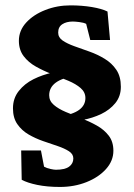

<svg xmlns="http://www.w3.org/2000/svg" viewBox="-20 -703 509 730"><path d="M225.6 -241.2 206.1 -259.8Q256.8 -267.6 280.8 -285.2Q304.7 -302.7 304.7 -330.1Q304.7 -352.5 286.6 -368.2Q268.6 -383.8 239.7 -396Q210.9 -408.2 178.2 -420.9Q145.5 -433.6 116.7 -449.7Q87.9 -465.8 69.8 -489.7Q51.8 -513.7 51.8 -547.9Q51.8 -586.9 79.6 -617.2Q107.4 -647.5 152.3 -665Q197.3 -682.6 248 -682.6Q291 -682.6 329.1 -676.3Q367.2 -669.9 388.7 -659.2L398.4 -550.8H323.2L307.6 -612.3Q297.9 -617.2 281.7 -619.1Q265.6 -621.1 256.8 -621.1Q232.4 -621.1 216.8 -610.8Q201.2 -600.6 201.2 -579.1Q201.2 -560.5 218.3 -548.8Q235.4 -537.1 262.7 -527.3Q290 -517.6 320.3 -506.8Q350.6 -496.1 377.9 -479.5Q405.3 -462.9 422.4 -437.5Q439.5 -412.1 439.5 -373Q439.5 -336.9 418.5 -311Q397.5 -285.2 364.7 -269.5Q332 -253.9 294.9 -247.1Q257.8 -240.2 225.6 -241.2ZM208 7.8Q159.2 7.8 121.6 0Q84 -7.8 62.5 -19.5L60.5 -130.9H135.7L147.5 -69.3Q158.2 -63.5 171.9 -60.5Q185.5 -57.6 192.4 -57.6Q226.6 -57.6 242.7 -69.3Q258.8 -81.1 258.8 -100.6Q258.8 -117.2 242.2 -127.9Q225.6 -138.7 199.7 -147.5Q173.8 -156.2 144 -166.5Q114.3 -176.8 88.4 -191.9Q62.5 -207 45.9 -231Q29.3 -254.9 29.3 -291Q29.3 -329.1 51.3 -356.9Q73.2 -384.8 107.4 -401.9Q141.6 -418.9 180.7 -427.2Q219.7 -435.5 253.9 -434.6L271.5 -416Q216.8 -407.2 191.9 -388.7Q167 -370.1 167 -340.8Q167 -319.3 184.6 -304.2Q202.1 -289.1 230 -277.3Q257.8 -265.6 289.1 -253.4Q320.3 -241.2 348.1 -225.6Q376 -210 393.6 -187Q411.1 -164.1 411.1 -129.9Q411.1 -91.8 383.3 -60.5Q355.5 -29.3 309.1 -10.7Q262.7 7.8 208 7.8Z"/></svg>

Font: Crimson Pro Black
Style: Regular
Weight: 900
Designer: Jacques Le Bailly
Foundry: Baron von Fonthausen
Version: Version 1.003